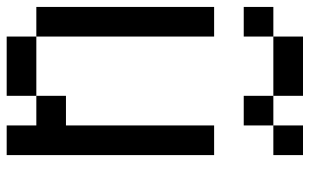

<svg xmlns="http://www.w3.org/2000/svg" viewBox="-186 -770 873 540"><g transform="rotate(90 250.0 -500.5)"><path d="M0 -166.7V-666.7H83.3V-166.7ZM0 -750V-833.3H83.3V-750ZM333.3 -166.7H250V-250H333.3V-666.7H416.7V-83.3H333.3ZM333.3 -833.3V-750H250V-833.3ZM333.3 -916.7H416.7V-833.3H333.3ZM83.3 -916.7H250V-833.3H83.3ZM83.3 -166.7H250V-83.3H83.3Z"/></g></svg>

Font: GalmuriMono11 Regular
Style: Regular
Weight: 400
Designer: Lee Minseo (quiple)
Version: Version 2.399;hotconv 1.1.1;makeotfexe 2.6.0 DEVELOPMENT